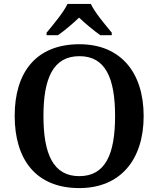

<svg xmlns="http://www.w3.org/2000/svg" viewBox="-20 -951 810 981"><path d="M218 -784V-771H276C308 -793 354 -832 384 -861C414 -832 461 -793 493 -771H551V-784C520 -822 465 -886 444 -931H325C304 -886 249 -822 218 -784ZM385 10C597 10 714 -137 714 -358C714 -580 597 -725 386 -725C163 -725 55 -580 55 -359C55 -137 163 10 385 10ZM385 -51C252 -51 202 -164 202 -358C202 -552 252 -664 386 -664C519 -664 568 -552 568 -358C568 -164 519 -51 385 -51Z"/></svg>

Font: Noto Serif Tamil SemiBold
Style: Italic
Weight: 600
Italic angle: -12°
Designer: Indian Type Foundry, Tom Grace, and the Monotype Design Team
Foundry: Monotype Imaging Inc.
Version: Version 2.003